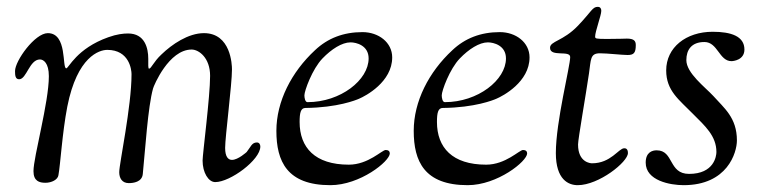

<svg xmlns="http://www.w3.org/2000/svg" viewBox="-20 -530 2228 562"><path d="M24 -322C24 -309 25 -298 36 -298C58 -298 66 -356 97 -356C107 -356 123 -346 123 -307C123 -230 78 -71 78 -29C78 0 95 5 113 5C131 5 149 -4 151 -17C157 -50 162 -140 177 -218C206 -365 271 -384 294 -384C359 -384 365 -325 365 -313C365 -218 329 -51 329 -26C329 -9 337 6 357 6C370 6 396 3 398 -21C405 -91 413 -218 428 -271C430 -279 474 -385 541 -385C562 -385 595 -361 595 -308C595 -247 573 -79 573 -60C573 -25 590 3 610 3C654 3 742 -62 742 -101C742 -107 739 -113 732 -113C717 -113 714 -100 702 -85C702 -85 677 -62 659 -62C648 -62 639 -71 639 -97C639 -130 659 -282 659 -327C659 -340 656 -433 577 -433C531 -433 483 -400 453 -371C429 -349 423 -329 416 -329C415 -329 414 -333 414 -337V-358C414 -389 404 -432 355 -432C341 -432 322 -430 297 -421C204 -388 181 -330 174 -330C161 -330 178 -433 120 -433C82 -433 24 -352 24 -322Z M789 -147C789 -58 820 12 947 12C1034 12 1121 -58 1121 -81C1121 -87 1117 -91 1109 -91C1098 -91 1058 -48 1001 -48C902 -48 857 -98 857 -173C857 -199 860 -214 874 -214C968 -215 1022 -237 1031 -241C1050 -249 1128 -290 1128 -362C1128 -406 1088 -436 1041 -436C985 -436 939 -418 902 -383C833 -319 789 -233 789 -147ZM871 -251C871 -264 894 -328 924 -359C950 -386 981 -406 1006 -406C1023 -406 1059 -397 1059 -359C1059 -296 977 -231 880 -231C873 -231 871 -244 871 -251Z M1191 -147C1191 -58 1222 12 1349 12C1436 12 1523 -58 1523 -81C1523 -87 1519 -91 1511 -91C1500 -91 1460 -48 1403 -48C1304 -48 1259 -98 1259 -173C1259 -199 1262 -214 1276 -214C1370 -215 1424 -237 1433 -241C1452 -249 1530 -290 1530 -362C1530 -406 1490 -436 1443 -436C1387 -436 1341 -418 1304 -383C1235 -319 1191 -233 1191 -147ZM1273 -251C1273 -264 1296 -328 1326 -359C1352 -386 1383 -406 1408 -406C1425 -406 1461 -397 1461 -359C1461 -296 1379 -231 1282 -231C1275 -231 1273 -244 1273 -251Z M1590 -390C1590 -362 1649 -384 1649 -363C1649 -336 1607 -174 1607 -82C1607 -4 1644 12 1671 12C1733 12 1818 -56 1818 -82C1818 -96 1810 -96 1807 -96C1791 -96 1768 -52 1713 -52C1709 -52 1672 -54 1672 -107C1672 -123 1695 -253 1704 -315C1710 -356 1707 -374 1736 -374C1758 -374 1801 -369 1817 -369C1835 -369 1841 -375 1841 -398C1841 -410 1836 -417 1815 -417C1804 -417 1796 -416 1757 -416C1724 -416 1722 -417 1722 -423C1722 -438 1740 -485 1740 -498C1740 -507 1735 -510 1730 -510C1714 -510 1712 -497 1672 -455C1628 -409 1590 -410 1590 -390Z M1870 -54C1870 -1 1942 12 1981 12C2109 12 2137 -83 2137 -119C2137 -186 2099 -214 2068 -249C2044 -275 1989 -316 1989 -354C1989 -384 2004 -407 2042 -407C2081 -407 2085 -351 2121 -351C2126 -351 2159 -354 2159 -385C2159 -424 2120 -437 2066 -437C1988 -437 1930 -391 1930 -324C1930 -264 1968 -238 2008 -197C2044 -161 2077 -132 2077 -85C2077 -73 2070 -21 1997 -21C1936 -21 1953 -90 1902 -90C1890 -90 1870 -85 1870 -54Z"/></svg>

Font: OFL Sorts Mill Goudy
Style: Italic
Weight: 500
Italic angle: -6°
Version: Version 003.000